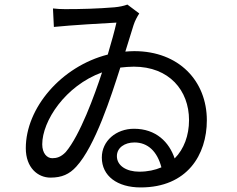

<svg xmlns="http://www.w3.org/2000/svg" viewBox="-20 -784 1040 841"><path d="M590 -32C534 -32 492 -58 492 -100C492 -137 526 -160 569 -160C628 -160 669 -120 687 -51C659 -39 627 -32 590 -32ZM268 -118C247 -96 228 -91 209 -91C186 -91 165 -112 165 -152C165 -253 265 -408 427 -467C394 -366 330 -191 268 -118ZM565 -674C571 -693 581 -711 590 -725L538 -764C522 -758 503 -754 481 -752C409 -746 337 -744 265 -744C248 -744 228 -745 212 -747L216 -666C294 -674 434 -682 490 -685C482 -649 468 -599 452 -545C248 -493 93 -311 93 -135C93 -49 146 -6 201 -6C251 -6 284 -21 314 -54C397 -144 467 -363 507 -488C526 -490 546 -492 566 -492C721 -492 808 -388 808 -258C808 -191 786 -131 745 -90C721 -161 664 -220 567 -220C489 -220 426 -167 426 -94C426 -13 494 37 596 37C800 37 886 -106 886 -257C886 -429 764 -560 568 -560C555 -560 542 -559 529 -558Z"/></svg>

Font: Noto Sans KR Regular
Style: Regular
Weight: 400
Designer: Ryoko NISHIZUKA  (kana & ideographs); Paul D. Hunt (Latin, Greek & Cyrillic); Wenlong ZHANG  (bopomofo); Sandoll Communi
Foundry: Adobe Systems Incorporated
Version: Version 1.004;PS 1.004;hotconv 1.0.82;makeotf.lib2.5.63406